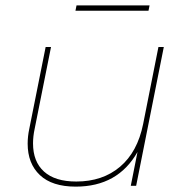

<svg xmlns="http://www.w3.org/2000/svg" viewBox="-20 -692 696 715"><path d="M590 -517 487 0H467L492 -126Q419 3 262 3Q174 3 128.5 -40Q83 -83 83 -157Q83 -184 89 -212L150 -517H170L109 -212Q103 -184 103 -158Q103 -90 144 -53Q185 -16 264 -16Q362 -16 427 -71Q492 -126 513 -230L570 -517ZM265 -672H537L533 -652H261Z"/></svg>

Font: Montserrat Alternates Thin
Style: Italic
Weight: 250
Italic angle: -11.3°
Designer: Julieta Ulanovsky
Foundry: Julieta Ulanovsky
Version: Version 7.200